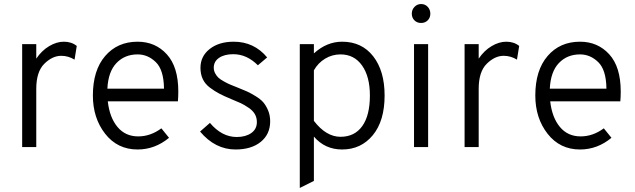

<svg xmlns="http://www.w3.org/2000/svg" viewBox="-20 -730 3151 953"><path d="M90 0V-511H160V-439Q187 -479 224 -501Q261 -523 297 -523Q335 -523 361 -502L350 -434Q319 -453 284 -453Q240 -453 200 -413.5Q160 -374 160 -289V0Z M663 12Q563 12 502 -66Q441 -144 441 -256Q441 -381 502 -452Q563 -523 663 -523Q751 -523 808 -460.5Q865 -398 865 -276Q865 -249 863 -227H515Q524 -147 563 -100Q602 -53 666 -53Q727 -53 781 -93L819 -46Q749 12 663 12ZM513 -290H794Q793 -383 753.5 -421.5Q714 -460 663 -460Q599 -460 558 -417Q517 -374 513 -290Z M1149 12Q1048 12 973 -77L1022 -120Q1081 -50 1155 -50Q1199 -50 1227 -69.5Q1255 -89 1255 -124Q1255 -146 1245 -163.5Q1235 -181 1213.5 -195.5Q1192 -210 1175 -218Q1158 -226 1128 -238Q1092 -253 1069 -265Q1046 -277 1022 -295Q998 -313 986.5 -337.5Q975 -362 975 -393Q975 -451 1021 -487Q1067 -523 1140 -523Q1241 -523 1306 -445L1260 -406Q1205 -461 1138 -461Q1094 -461 1067.5 -443Q1041 -425 1041 -394Q1041 -379 1048 -366Q1055 -353 1064 -344.5Q1073 -336 1092 -325.5Q1111 -315 1122 -310.5Q1133 -306 1158 -296Q1188 -284 1205 -276.5Q1222 -269 1247.5 -253.5Q1273 -238 1286.5 -222.5Q1300 -207 1310.5 -182.5Q1321 -158 1321 -128Q1321 -64 1274.5 -26Q1228 12 1149 12Z M1678 12Q1593 12 1538 -52V168L1468 203V-511H1538V-465Q1602 -523 1678 -523Q1776 -523 1832.5 -450.5Q1889 -378 1889 -256Q1889 -130 1830.5 -59Q1772 12 1678 12ZM1670 -51Q1740 -51 1778 -104Q1816 -157 1816 -256Q1816 -350 1777 -405Q1738 -460 1670 -460Q1629 -460 1594 -439Q1559 -418 1538 -381V-130Q1599 -51 1670 -51Z M2070 -710Q2090 -710 2103 -696Q2116 -682 2116 -662Q2116 -642 2103 -629Q2090 -616 2070 -616Q2050 -616 2037 -629Q2024 -642 2024 -662Q2024 -682 2037.5 -696Q2051 -710 2070 -710ZM2035 0V-511H2105V0Z M2286 0V-511H2356V-439Q2383 -479 2420 -501Q2457 -523 2493 -523Q2531 -523 2557 -502L2546 -434Q2515 -453 2480 -453Q2436 -453 2396 -413.5Q2356 -374 2356 -289V0Z M2859 12Q2759 12 2698 -66Q2637 -144 2637 -256Q2637 -381 2698 -452Q2759 -523 2859 -523Q2947 -523 3004 -460.5Q3061 -398 3061 -276Q3061 -249 3059 -227H2711Q2720 -147 2759 -100Q2798 -53 2862 -53Q2923 -53 2977 -93L3015 -46Q2945 12 2859 12ZM2709 -290H2990Q2989 -383 2949.5 -421.5Q2910 -460 2859 -460Q2795 -460 2754 -417Q2713 -374 2709 -290Z"/></svg>

Font: Overpass Light
Style: Regular
Weight: 300
Designer: Delve Withrington, Thomas Jockin
Foundry: Delve Fonts
Version: Version 3.000;DELV;Overpass